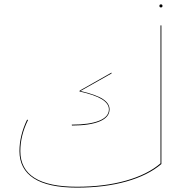

<svg xmlns="http://www.w3.org/2000/svg" viewBox="-20 -846 857 878"><path d="M718 -730V-96Q657 -44 557.5 -16Q458 12 332 12Q200 12 134.5 -30.5Q69 -73 69 -155Q69 -226 104 -299L108 -297Q73 -226 73 -155Q73 8 332 8Q457 8 556 -20Q655 -48 714 -99V-730ZM478 -346Q478 -372 446 -392Q414 -412 343 -428L345 -432L490 -514V-510L348 -430Q420 -413 450.5 -393Q481 -373 481 -346Q481 -310 436 -291Q391 -272 309 -272L308 -276Q389 -276 433.5 -294Q478 -312 478 -346ZM709 -819Q709 -826 716 -826Q723 -826 723 -819Q723 -812 716 -812Q709 -812 709 -819Z"/></svg>

Font: FiraGO Four
Style: Regular
Weight: 100
Designer: bBox Type
Foundry: bBox Type GmbH
Version: Version 1.001